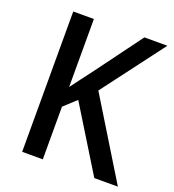

<svg xmlns="http://www.w3.org/2000/svg" viewBox="-130 -816 834 918"><g transform="rotate(20 286.5 -357.0)"><path d="M573 0 328 -400 565 -714H448L276 -481C244 -438 215 -401 191 -368V-714H86V0H191V-268L253 -325L453 0Z"/></g></svg>

Font: Noto Sans Arabic SemCond Med
Style: Regular
Weight: 500
Width: 4
Designer: Monotype Design Team, Nadine Chahine, Nizar Qandah and Khaled Hosny
Foundry: Monotype Imaging Inc.
Version: Version 2.012